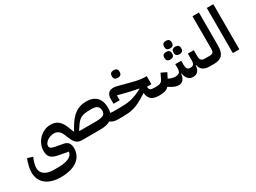

<svg xmlns="http://www.w3.org/2000/svg" viewBox="-52 -1580 3635 2726"><g transform="rotate(-30 1765.0 -217.0)"><path d="M367 306Q289 306 228 288Q167 270 124 235.5Q81 201 58.5 151.5Q36 102 36 39Q36 -6 48.5 -61Q61 -116 83 -169L169 -143Q150 -101 138 -57.5Q126 -14 126 19Q126 88 180 126.5Q234 165 330 165H404Q513 165 576 134.5Q639 104 643 47L491 19Q409 4 372.5 -31Q336 -66 336 -137Q336 -192 357 -242Q378 -292 414.5 -330Q451 -368 500 -391Q549 -414 604 -414Q680 -415 729 -376Q778 -337 810 -253L833 -194Q841 -171 848 -160L883 -221Q919 -284 956 -327Q993 -370 1033 -396.5Q1073 -423 1117 -435Q1161 -447 1210 -447Q1322 -447 1379.5 -386Q1437 -325 1437 -216Q1437 -193 1434.5 -172.5Q1432 -152 1427 -135Q1439 -133 1451 -132Q1463 -131 1476 -131H1503V-27L1476 0Q1440 0 1410.5 -8Q1381 -16 1355 -37Q1294 0 1183 0H889Q860 0 838 -7Q816 -14 797.5 -29.5Q779 -45 763.5 -70.5Q748 -96 733 -133L709 -191Q691 -236 660.5 -259.5Q630 -283 587 -283Q557 -283 528 -273.5Q499 -264 476.5 -248Q454 -232 440 -211.5Q426 -191 426 -169Q426 -146 445 -132Q464 -118 509 -110L634 -87Q687 -77 710 -45.5Q733 -14 733 40Q733 103 708 152.5Q683 202 636 236Q589 270 521 288Q453 306 367 306ZM918 -137 921 -131H1183Q1272 -131 1309 -149.5Q1346 -168 1346 -219Q1346 -268 1317 -292Q1288 -316 1225 -316H1195Q1151 -316 1118 -311.5Q1085 -307 1057.5 -294.5Q1030 -282 1007 -259.5Q984 -237 961 -202Z M1476 -104 1503 -131H1562Q1614 -131 1657 -133Q1700 -135 1739 -141.5Q1778 -148 1817.5 -161Q1857 -174 1904 -197L1957 -223V-228L1801 -261L1633 -303V-224H1532V-301Q1532 -423 1644 -423Q1651 -423 1659 -422.5Q1667 -422 1677.5 -420Q1688 -418 1703 -414.5Q1718 -411 1739 -405L1947 -351Q1992 -340 2035.5 -334Q2079 -328 2118 -328H2137V-196H2065Q2065 -160 2082.5 -145.5Q2100 -131 2141 -131H2172V-27L2145 0Q2066 -1 2026 -35Q1986 -69 1978 -144L1952 -127Q1887 -85 1836 -59.5Q1785 -34 1739.5 -21Q1694 -8 1651.5 -4Q1609 0 1562 0H1476ZM1762 -513Q1738 -513 1722.5 -527.5Q1707 -542 1707 -574Q1707 -607 1722.5 -621.5Q1738 -636 1762 -636H1779Q1803 -636 1818.5 -621.5Q1834 -607 1834 -574Q1834 -542 1818.5 -527.5Q1803 -513 1779 -513Z M2145 -104 2172 -131H2183Q2228 -131 2251 -143.5Q2274 -156 2291 -191L2331 -273L2418 -231L2376 -148Q2404 -134 2432 -126Q2460 -118 2488 -118Q2532 -118 2552 -137.5Q2572 -157 2572 -206V-273H2670V-206Q2670 -161 2683.5 -141Q2697 -121 2729 -121H2743Q2772 -121 2787 -141Q2802 -161 2802 -206V-313H2900V-206Q2900 -131 2975 -131H3013V-27L2986 0Q2913 0 2873.5 -27.5Q2834 -55 2823 -115H2817Q2811 -49 2782.5 -18.5Q2754 12 2706 12Q2603 12 2584 -115H2578Q2570 -51 2542 -19.5Q2514 12 2469 12Q2440 12 2410 1Q2380 -10 2337 -36L2313 -50Q2284 -19 2245 -9.5Q2206 0 2145 0ZM2687 -365Q2664 -365 2648.5 -379.5Q2633 -394 2633 -426Q2633 -459 2648.5 -473.5Q2664 -488 2687 -488H2705Q2728 -488 2743.5 -473.5Q2759 -459 2759 -426Q2759 -394 2743.5 -379.5Q2728 -365 2705 -365ZM2538 -365Q2514 -365 2498.5 -379.5Q2483 -394 2483 -426Q2483 -459 2498.5 -473.5Q2514 -488 2538 -488H2555Q2579 -488 2594.5 -473.5Q2610 -459 2610 -426Q2610 -394 2594.5 -379.5Q2579 -365 2555 -365ZM2613 -503Q2589 -503 2574 -517.5Q2559 -532 2559 -564Q2559 -596 2574 -611Q2589 -626 2613 -626H2630Q2654 -626 2669 -611Q2684 -596 2684 -564Q2684 -532 2669 -517.5Q2654 -503 2630 -503Z M2986 -104 3013 -131H3053Q3093 -131 3108.5 -148Q3124 -165 3124 -201V-740H3230V-201Q3230 -98 3189.5 -49.5Q3149 -1 3053 0H2986Z M3359 -740H3466V0H3359Z"/></g></svg>

Font: IBM Plex Sans Arabic SemiBold
Style: Regular
Weight: 600
Designer: Mike Abbink, Paul van der Laan, Pieter van Rosmalen, Wael Morcos, Khajak Apelian
Foundry: Bold Monday
Version: Version 1.1